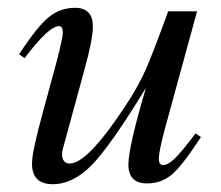

<svg xmlns="http://www.w3.org/2000/svg" viewBox="-20 -461 567 492"><path d="M481 -119 495 -110Q447 -36 420 -13.5Q393 9 357 9Q309 9 309 -39Q309 -84 354 -236Q265 -90 216.5 -39.5Q168 11 115 11Q62 11 62 -42Q62 -72 89 -170L124 -299Q141 -364 141 -377Q141 -394 131 -394Q105 -394 43 -312L29 -322Q76 -394 105.5 -417.5Q135 -441 172 -441Q218 -441 218 -393Q218 -360 196 -281L142 -83Q139 -74 139 -67Q139 -42 159 -42Q204 -42 301 -189Q334 -239 352.5 -280.5Q371 -322 411 -432H485L402 -129Q387 -72 387 -55Q387 -38 398 -38Q410 -38 427 -54Q444 -70 481 -119Z"/></svg>

Font: STIX
Style: Italic
Weight: 400
Italic angle: -16.33°
Designer: MicroPress Inc., with final additions and corrections provided by Coen Hoffman, Elsevier (retired)
Version: Version 1.1.1